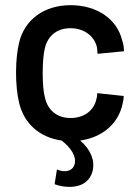

<svg xmlns="http://www.w3.org/2000/svg" viewBox="-20 -537 536 742"><path d="M200 118 191 175C231 190 318 199 338 124C347 85 333 44 290 6C376 -6 438 -59 454 -137C457 -148 458 -156 458 -166L356 -177C355 -168 355 -162 353 -156C345 -115 311 -81 252 -81C199 -81 164 -113 154 -159C148 -180 145 -212 145 -255C145 -294 148 -329 153 -349C163 -396 198 -428 252 -428C307 -428 344 -396 354 -357C356 -349 356 -338 357 -329L459 -339C459 -353 457 -368 452 -381C433 -462 356 -517 253 -517C149 -517 75 -460 54 -373C47 -343 42 -306 42 -257C42 -212 46 -173 54 -139C73 -60 132 -6 218 6C254 34 275 66 269 95C262 126 230 131 200 118Z"/></svg>

Font: Vanilla Cream DemiBold
Style: Regular
Weight: 600
Designer: Jeremy Tribby, Jinavaṁso
Foundry: Tribby Type
Version: Version 1.422;Glyphs 3.1.2 (3151)